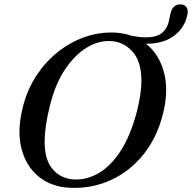

<svg xmlns="http://www.w3.org/2000/svg" viewBox="-20 -865 897 897"><path d="M512 -713Q555 -711.5 592.5 -698.5Q608 -695.5 621.5 -693.5Q635 -691.5 648 -691Q705 -688 733 -708.5Q761 -729 769 -767L776 -799.5Q780 -821 792.5 -833.2Q805 -845.5 825 -844.5Q843.5 -844 852.2 -829.2Q861 -814.5 854 -789Q839.5 -731 790.5 -695.8Q741.5 -660.5 662 -660.5Q722 -613.5 745.2 -530Q768.5 -446.5 743 -339.5Q715 -223.5 650.2 -143.5Q585.5 -63.5 497.2 -23.5Q409 16.5 310.5 12.5Q221.5 9.5 160.8 -39.8Q100 -89 79.2 -175.2Q58.5 -261.5 89.5 -375.5Q110 -451 151.5 -513.8Q193 -576.5 249.8 -621.8Q306.5 -667 373.2 -691Q440 -715 512 -713ZM327.5 -26.5Q383 -24 438.5 -54.8Q494 -85.5 541.2 -156.2Q588.5 -227 619.5 -344Q641.5 -431 640.5 -493Q639.5 -579 598.8 -624.2Q558 -669.5 499 -673Q442.5 -677 386 -643Q329.5 -609 283.5 -540.2Q237.5 -471.5 213 -370.5Q200.5 -320.5 194.8 -280.5Q189 -240.5 188.5 -208.5Q187.5 -119 226.2 -74.2Q265 -29.5 327.5 -26.5Z"/></svg>

Font: Fraunces 9pt
Style: Italic
Weight: 400
Italic angle: -16°
Version: Version 1.000;[b76b70a41]